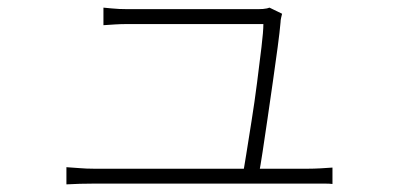

<svg xmlns="http://www.w3.org/2000/svg" viewBox="-20 -511 1040 503"><path d="M719 -475Q718 -471 716.5 -464.5Q715 -458 715 -453Q713 -429 707.5 -388Q702 -347 695 -298Q688 -249 681 -201Q674 -153 668 -113.5Q662 -74 658 -54H616Q619 -68 625 -106Q631 -144 639 -194Q647 -244 653.5 -295Q660 -346 665 -387.5Q670 -429 670 -448Q648 -448 608.5 -448Q569 -448 522 -448Q475 -448 431 -448Q387 -448 355.5 -448Q324 -448 316 -448Q296 -448 281.5 -447Q267 -446 251 -445V-491Q262 -490 272 -489Q282 -488 292.5 -487.5Q303 -487 315 -487Q324 -487 355 -487Q386 -487 429.5 -487Q473 -487 518 -487Q563 -487 600.5 -487Q638 -487 656 -487Q663 -487 669 -487.5Q675 -488 679.5 -489Q684 -490 686 -491ZM154 -73Q172 -72 189 -70.5Q206 -69 226 -69Q238 -69 279.5 -69Q321 -69 380 -69Q439 -69 504 -69Q569 -69 628.5 -69Q688 -69 731 -69Q774 -69 787 -69Q802 -69 820 -70Q838 -71 851 -72V-29Q843 -30 832 -30Q821 -30 810.5 -30Q800 -30 790 -30Q776 -30 732 -30Q688 -30 628 -30Q568 -30 503 -30Q438 -30 379.5 -30Q321 -30 279.5 -30Q238 -30 226 -30Q206 -30 189.5 -29.5Q173 -29 154 -28Z"/></svg>

Font: Noto Sans SC ExtraLight
Style: Regular
Weight: 250
Designer: Ryoko NISHIZUKA 西塚涼子 (kana, bopomofo & ideographs); Paul D. Hunt (Latin, Greek & Cyrillic); Sandoll Communications 산돌커뮤니
Foundry: Adobe
Version: Version 2.004-H2;hotconv 1.0.118;makeotfexe 2.5.65603